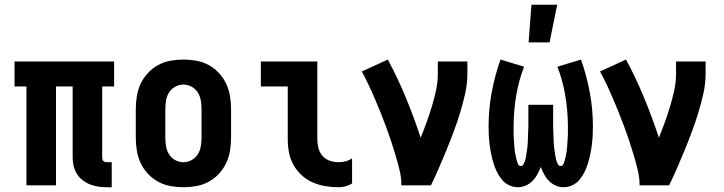

<svg xmlns="http://www.w3.org/2000/svg" viewBox="-20 -778 3040 806"><path d="M449 8H429Q411 8 393 5.5Q375 3 358.5 -3.5Q342 -10 327 -21.5Q312 -33 302.5 -48.5Q293 -64 289 -81.5Q285 -99 285 -117V-415H215V0H91V-415H41V-520H459V-415H409V-117Q409 -113 410 -109Q411 -105 414 -102Q417 -99 421 -98Q425 -97 429 -97H449Z M750 8Q723 8 695.5 3Q668 -2 644 -15Q620 -28 601 -48.5Q582 -69 570.5 -93.5Q559 -118 554.5 -145.5Q550 -173 550 -200V-320Q550 -347 554.5 -374.5Q559 -402 570.5 -426.5Q582 -451 601 -471.5Q620 -492 644 -505Q668 -518 695.5 -523Q723 -528 750 -528Q777 -528 804.5 -523Q832 -518 856 -505Q880 -492 899 -471.5Q918 -451 929.5 -426.5Q941 -402 945.5 -374.5Q950 -347 950 -320V-200Q950 -173 945.5 -145.5Q941 -118 929.5 -93.5Q918 -69 899 -48.5Q880 -28 856 -15Q832 -2 804.5 3Q777 8 750 8ZM750 -97Q768 -97 784.5 -106Q801 -115 810.5 -130.5Q820 -146 823 -164Q826 -182 826 -200V-320Q826 -338 823 -356Q820 -374 810.5 -389.5Q801 -405 784.5 -414Q768 -423 750 -423Q732 -423 715.5 -414Q699 -405 689.5 -389.5Q680 -374 677 -356Q674 -338 674 -320V-200Q674 -182 677 -164Q680 -146 689.5 -130.5Q699 -115 715.5 -106Q732 -97 750 -97Z M1402 8Q1374 8 1346.5 3.5Q1319 -1 1293.5 -12Q1268 -23 1247 -42Q1226 -61 1212.5 -85Q1199 -109 1193.5 -136.5Q1188 -164 1188 -192V-415H1075V-520H1312V-192Q1312 -174 1317 -155.5Q1322 -137 1334.5 -123Q1347 -109 1365 -103Q1383 -97 1402 -97Q1417 -97 1431.5 -101Q1446 -105 1458 -113V-8Q1446 0 1431.5 4Q1417 8 1402 8Z M1665 0Q1665 -32 1657.5 -63Q1650 -94 1641 -124.5Q1632 -155 1622 -185Q1612 -215 1601 -245Q1590 -275 1578 -304.5Q1566 -334 1553.5 -363.5Q1541 -393 1527.5 -421.5Q1514 -450 1499 -478L1608 -528Q1650 -450 1684 -367.5Q1718 -285 1746 -200Q1759 -232 1771 -265Q1783 -298 1793 -331.5Q1803 -365 1810.5 -399Q1818 -433 1818 -468V-520H1942V-468Q1942 -427 1933 -386.5Q1924 -346 1912 -306.5Q1900 -267 1885.5 -228Q1871 -189 1855.5 -151Q1840 -113 1823.5 -75Q1807 -37 1789 0Z M2154 8Q2134 8 2116 -1Q2098 -10 2086 -25Q2074 -40 2065.5 -57.5Q2057 -75 2051.5 -93.5Q2046 -112 2042 -131Q2038 -150 2035.5 -169.5Q2033 -189 2032 -208.5Q2031 -228 2031 -247Q2031 -319 2044 -389.5Q2057 -460 2081 -528L2180 -498Q2157 -438 2146.5 -374Q2136 -310 2136 -245Q2136 -238 2136 -230.5Q2136 -223 2136 -216Q2136 -209 2136.5 -202Q2137 -195 2137.5 -187.5Q2138 -180 2138.5 -173Q2139 -166 2139.5 -158.5Q2140 -151 2141 -144Q2142 -137 2143.5 -130Q2145 -123 2146.5 -116Q2148 -109 2150 -102Q2152 -95 2155.5 -88Q2159 -81 2167 -81Q2173 -81 2177 -87.5Q2181 -94 2183 -100Q2185 -106 2186.5 -112.5Q2188 -119 2189 -126Q2190 -133 2191 -139.5Q2192 -146 2193 -152.5Q2194 -159 2194.5 -166Q2195 -173 2195.5 -179.5Q2196 -186 2196 -193Q2196 -200 2196.5 -206.5Q2197 -213 2197 -219.5Q2197 -226 2197.5 -233Q2198 -240 2198 -246.5Q2198 -253 2198 -260V-338H2302V-260Q2302 -253 2302 -246.5Q2302 -240 2302.5 -233Q2303 -226 2303 -219.5Q2303 -213 2303.5 -206.5Q2304 -200 2304 -193Q2304 -186 2304.5 -179.5Q2305 -173 2305.5 -166Q2306 -159 2307 -152.5Q2308 -146 2309 -139.5Q2310 -133 2311 -126Q2312 -119 2313.5 -112.5Q2315 -106 2317 -100Q2319 -94 2323 -87.5Q2327 -81 2333 -81Q2341 -81 2344.5 -88Q2348 -95 2350 -102Q2352 -109 2353.5 -116Q2355 -123 2356.5 -130Q2358 -137 2359 -144Q2360 -151 2360.5 -158.5Q2361 -166 2361.5 -173Q2362 -180 2362.5 -187.5Q2363 -195 2363.5 -202Q2364 -209 2364 -216Q2364 -223 2364 -230.5Q2364 -238 2364 -245Q2364 -310 2353.5 -374Q2343 -438 2320 -498L2419 -528Q2443 -460 2456 -389.5Q2469 -319 2469 -247Q2469 -228 2468 -208.5Q2467 -189 2464.5 -169.5Q2462 -150 2458 -131Q2454 -112 2448.5 -93.5Q2443 -75 2434.5 -57.5Q2426 -40 2414 -25Q2402 -10 2384 -1Q2366 8 2346 8Q2329 8 2313 1Q2297 -6 2285 -18Q2273 -30 2264.5 -45.5Q2256 -61 2250 -77Q2244 -61 2235.5 -45.5Q2227 -30 2215 -18Q2203 -6 2187 1Q2171 8 2154 8ZM2199 -600 2211 -758H2319L2287 -600Z M2665 0Q2665 -32 2657.5 -63Q2650 -94 2641 -124.5Q2632 -155 2622 -185Q2612 -215 2601 -245Q2590 -275 2578 -304.5Q2566 -334 2553.5 -363.5Q2541 -393 2527.5 -421.5Q2514 -450 2499 -478L2608 -528Q2650 -450 2684 -367.5Q2718 -285 2746 -200Q2759 -232 2771 -265Q2783 -298 2793 -331.5Q2803 -365 2810.5 -399Q2818 -433 2818 -468V-520H2942V-468Q2942 -427 2933 -386.5Q2924 -346 2912 -306.5Q2900 -267 2885.5 -228Q2871 -189 2855.5 -151Q2840 -113 2823.5 -75Q2807 -37 2789 0Z"/></svg>

Font: Iosevka Extrabold
Style: Regular
Weight: 800
Monospace: yes
Designer: Belleve Invis
Foundry: Belleve Invis
Version: Version 32.5.0; ttfautohint (v1.8.4)